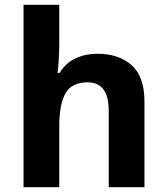

<svg xmlns="http://www.w3.org/2000/svg" viewBox="-20 -780 697 800"><path d="M227 -605Q227 -565 224.5 -528Q222 -491 220 -476H228Q254 -518 295 -537Q336 -556 386 -556Q475 -556 528.5 -508.5Q582 -461 582 -356V0H433V-319Q433 -437 345 -437Q278 -437 252.5 -390.5Q227 -344 227 -257V0H78V-760H227Z"/></svg>

Font: Noto Sans Tamil
Style: Bold
Weight: 700
Designer: Jelle Bosma - Monotype Design Team
Foundry: Monotype Imaging Inc.
Version: Version 2.004; ttfautohint (v1.8.4.7-5d5b)